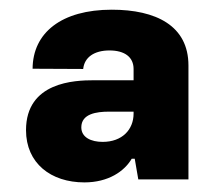

<svg xmlns="http://www.w3.org/2000/svg" viewBox="-20 -736 447 400"><path d="M155.8 -356C206.1 -356 239.3 -379.4 254.4 -405.3H260.7L268.1 -362.3H372.6V-599.6C372.6 -682.6 304.7 -715.8 212.9 -715.8C108.4 -715.8 48.3 -668 47.9 -592.8L153.3 -592.3C155.8 -616.7 176.3 -630.9 208 -630.9C240.2 -630.9 258.3 -616.7 258.3 -592.3V-568.8H175.3C135.7 -568.8 34.2 -565.4 34.2 -464.8C34.2 -396 85.9 -356 155.8 -356ZM149.4 -470.7C149.4 -499 181.2 -503.4 207 -503.4H258.3V-499.5C258.3 -465.8 234.4 -440.4 193.8 -440.4C169.9 -440.4 149.4 -449.7 149.4 -470.7Z"/></svg>

Font: Wand UI Pro Black
Style: Regular
Weight: 900
Designer: Andreas Faust
Version: Version 1.003;FEAKit 1.0